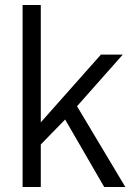

<svg xmlns="http://www.w3.org/2000/svg" viewBox="-20 -743 540 763"><path d="M69.8 0V-723.1H142.1V-256.8L380.9 -525.9H467.8L286.1 -320.8L478 0H394L238.8 -268.1L142.1 -168.9V0Z"/></svg>

Font: Archivo Light
Style: Regular
Weight: 300
Designer: Hector Gatti
Foundry: Omnibus-Type
Version: Version 2.001